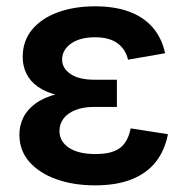

<svg xmlns="http://www.w3.org/2000/svg" viewBox="-20 -568 583 599"><path d="M276.4 10.3Q209.5 10.3 156 -8.8Q102.5 -27.8 71.5 -63.2Q40.5 -98.6 40.5 -147.9Q40.5 -176.3 52.7 -201.2Q64.9 -226.1 90.6 -244.9Q116.2 -263.7 156.7 -274.4Q197.3 -285.2 253.9 -285.2H344.7V-234.4H273.9Q240.2 -234.4 215.8 -224.9Q191.4 -215.3 178.5 -198.5Q165.5 -181.6 165.5 -159.2Q165.5 -127 194.8 -107.2Q224.1 -87.4 278.3 -87.4Q313.5 -87.4 335.7 -96.2Q357.9 -105 370.1 -122.8Q382.3 -140.6 387.7 -167.5L503.9 -149.4Q494.1 -98.6 466.1 -63Q438 -27.3 390.6 -8.5Q343.3 10.3 276.4 10.3ZM254.9 -261.2Q200.2 -261.2 161.1 -270.8Q122.1 -280.3 97.9 -297.6Q73.7 -314.9 62.3 -338.6Q50.8 -362.3 50.8 -390.1Q50.8 -439.9 79.8 -475.3Q108.9 -510.7 160.2 -529.5Q211.4 -548.3 276.4 -548.3Q338.4 -548.3 383.5 -531.5Q428.7 -514.6 456.8 -481.9Q484.9 -449.2 495.1 -401.9L379.4 -381.8Q372.1 -414.1 346.7 -432.9Q321.3 -451.7 276.4 -451.7Q229 -451.7 201.4 -431.9Q173.8 -412.1 173.8 -382.3Q173.8 -355 200 -337.2Q226.1 -319.3 274.9 -319.3H344.7V-261.2Z"/></svg>

Font: Inter 17pt SemiBold
Style: Regular
Weight: 600
Version: Version 4.001;git-66647c0bb